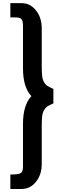

<svg xmlns="http://www.w3.org/2000/svg" viewBox="-20 -884 412 1231"><path d="M46.4 327.6V234.9Q99.6 234.9 113.5 225.8Q127.4 216.8 127.4 185.1V-88.9Q127.4 -210.4 181.2 -267.6Q127.4 -324.7 127.4 -446.3V-712.4Q127.4 -724.1 126.7 -732.4Q126 -740.7 124.3 -747.3Q122.6 -753.9 119.9 -758.1Q117.2 -762.2 113.3 -765.1Q109.4 -768.1 104.2 -769.5Q99.1 -771 92.3 -771.7Q85.4 -772.5 77.1 -772.5Q68.8 -772.5 59.1 -772.5Q50.8 -772.5 46.4 -772.5V-863.8H118.7Q173.8 -863.8 210.7 -817.1Q247.6 -770.5 247.6 -702.6V-461.4Q247.6 -419.9 250.2 -396.7Q252.9 -373.5 262.5 -357.2Q272 -340.8 284.4 -333Q296.9 -325.2 322.3 -314V-221.2Q296.9 -210 284.4 -202.1Q272 -194.3 262.5 -178Q252.9 -161.6 250.2 -138.4Q247.6 -115.2 247.6 -73.7V167.5Q247.6 235.4 210.7 281.5Q173.8 327.6 118.7 327.6Z"/></svg>

Font: Now
Style: Bold
Weight: 700
Designer: Alfredo Marco Pradil
Foundry: Alfredo Marco Pradil
Version: Version 1.002;PS 001.002;hotconv 1.0.88;makeotf.lib2.5.64775